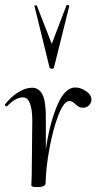

<svg xmlns="http://www.w3.org/2000/svg" viewBox="-33 -751 415 779"><path d="M338 -347Q338 -333 328 -323.5Q318 -314 305 -314Q294 -314 287 -318Q280 -322 272 -329Q267 -334 261.5 -337.5Q256 -341 249 -341Q226 -341 204 -284Q182 -227 167.5 -147.5Q153 -68 152 -7Q152 0 143.5 4Q135 8 120 8Q105 8 100 6.5Q95 5 94 2Q94 -2 95 -20.5Q96 -39 96 -74L98 -259Q98 -356 60 -356Q30 -356 -4 -320L-6 -319Q-9 -319 -11.5 -322Q-14 -325 -13 -327Q12 -359 41.5 -377Q71 -395 97 -395Q125 -395 139.5 -367Q154 -339 153 -261V-145Q168 -250 199 -323Q230 -396 272 -396Q295 -396 316.5 -381Q338 -366 338 -347ZM107 -726Q106 -729 111.5 -729.5Q117 -730 117 -727L177 -573L237 -730Q237 -731 240 -731Q243 -731 245.5 -729.5Q248 -728 248 -726L186 -477Q186 -475 183 -473.5Q180 -472 177 -472Q170 -472 168 -477Z"/></svg>

Font: Cormorant Upright
Style: Regular
Weight: 400
Designer: Christian Thalmann (Catharsis Fonts)
Foundry: Catharsis Fonts
Version: Version 3.302